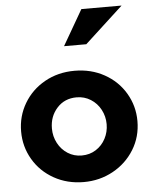

<svg xmlns="http://www.w3.org/2000/svg" viewBox="-57 -878 747 937"><g transform="rotate(-5 316.5 -409.0)"><path d="M602 -262Q602 -336 565 -398.5Q528 -461 463 -497Q398 -533 317 -533Q236 -533 171 -496.5Q106 -460 69 -397.5Q32 -335 32 -260Q32 -186 68.5 -123.5Q105 -61 170 -24.5Q235 12 316 12Q394 12 459.5 -24Q525 -60 563.5 -122.5Q602 -185 602 -262ZM451 -260Q451 -222 434 -189.5Q417 -157 386.5 -137.5Q356 -118 317 -118Q279 -118 248.5 -137.5Q218 -157 200.5 -190Q183 -223 183 -262Q183 -321 220 -362Q257 -403 316 -403Q354 -403 385 -383.5Q416 -364 433.5 -331Q451 -298 451 -260ZM277 -657H386L574 -830H377Z"/></g></svg>

Font: Geom
Style: Bold
Weight: 700
Version: Version 1.102